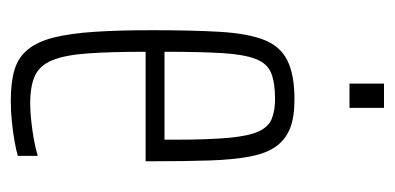

<svg xmlns="http://www.w3.org/2000/svg" viewBox="-208 -516 732 356"><g transform="rotate(90 158.0 -338.0)"><path d="M167 8Q132 8 109 1Q86 -6 71.5 -24Q57 -42 49.5 -72Q42 -102 39 -147Q36 -192 36 -254Q36 -329 39 -379.5Q42 -430 53.5 -460.5Q65 -491 91.5 -504.5Q118 -518 164 -518Q197 -518 217.5 -510Q238 -502 251 -484.5Q264 -467 270 -436.5Q276 -406 277.5 -361.5Q279 -317 279 -256V-242H76Q76 -177 79 -135Q82 -93 91.5 -69.5Q101 -46 120 -37Q139 -28 172 -28Q187 -28 205 -30Q223 -32 239.5 -35Q256 -38 269 -42V-5Q259 -2 242 1Q225 4 205.5 6Q186 8 167 8ZM239 -257V-297Q239 -359 235.5 -396.5Q232 -434 223.5 -452Q215 -470 200 -476Q185 -482 163 -482Q134 -482 116 -475Q98 -468 89.5 -446.5Q81 -425 78.5 -384.5Q76 -344 76 -277H259ZM135 -620V-684H180V-620Z"/></g></svg>

Font: Saira UltraCondensed ExtraLight
Style: Regular
Weight: 250
Width: 1
Designer: Hector Gatti with collaboration of the Omnibus-Type team
Foundry: Omnibus-Type
Version: Version 1.101